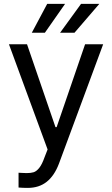

<svg xmlns="http://www.w3.org/2000/svg" viewBox="-20 -755 569 975"><path d="M74.2 197.3V122.1L89.8 123Q97.7 124 115.2 124Q136.7 124 150.9 119.6Q165 115.2 179.2 97.7Q193.4 80.1 206.1 43.9L221.7 3.9L25.4 -530.3H117.2L261.7 -109.4H267.6L412.1 -530.3H503.9L279.3 76.2Q255.9 137.7 216.8 168.5Q177.7 199.2 121.1 199.2Q95.7 199.2 74.2 197.3ZM391.6 -735.4H484.4L358.4 -588.9H285.2ZM219.7 -735.4H310.5L208 -588.9H141.6Z"/></svg>

Font: Pretendard JP Variable
Style: Regular
Weight: 400
Designer: Base glyphs from Inter by Rasmus Andersson; Hangul glyphs from Noto Sans CJK(Source Han Sans) by Jang Soo-young and Kang
Foundry: Kil Hyung-jin
Version: Version 1.307;Glyphs 3.2 (3192)